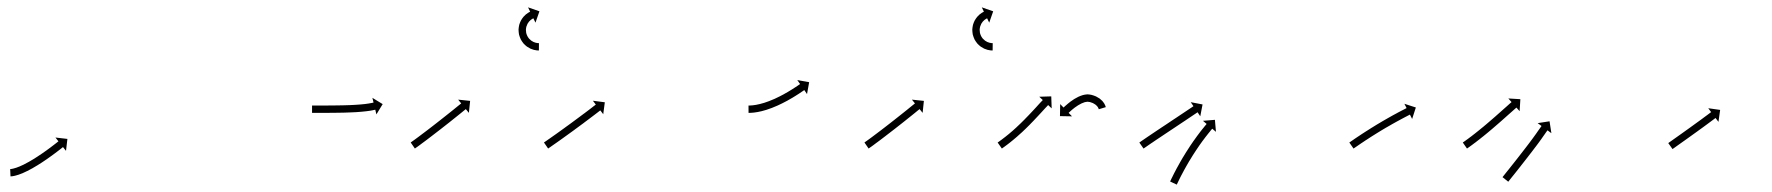

<svg xmlns="http://www.w3.org/2000/svg" viewBox="-20 -496 4827 523"><path d="M8.7 -35.5C8.4 -35.5 8.1 -35.5 7.7 -35.5L8.6 -15.5C9 -15.5 9.4 -15.5 9.8 -15.6C9.8 -15.6 9.8 -15.6 9.9 -15.6C9.9 -15.6 10 -15.6 10 -15.6C11.3 -15.7 12.6 -15.8 14 -16C14 -16 14 -16 14.1 -16C14.2 -16 14.3 -16 14.3 -16C16.5 -16.4 18.7 -16.8 20.9 -17.3C20.9 -17.3 21 -17.3 21 -17.3C21.1 -17.4 21.2 -17.4 21.2 -17.4C24.3 -18.2 27.3 -19.1 30.3 -20C30.3 -20 30.4 -20 30.4 -20.1C30.5 -20.1 30.5 -20.1 30.5 -20.1C34.3 -21.4 37.9 -22.8 41.6 -24.3C41.6 -24.3 41.6 -24.4 41.7 -24.4C41.7 -24.4 41.8 -24.4 41.8 -24.4C46 -26.2 50.1 -28.2 54.2 -30.2C54.2 -30.2 54.2 -30.2 54.3 -30.2C54.3 -30.2 54.4 -30.2 54.4 -30.2C58.8 -32.5 63.2 -34.8 67.6 -37.3C67.6 -37.3 67.6 -37.3 67.7 -37.3C67.7 -37.3 67.7 -37.3 67.7 -37.3C72.3 -39.9 76.8 -42.6 81.2 -45.3C81.2 -45.3 81.3 -45.3 81.3 -45.3C81.3 -45.3 81.3 -45.3 81.3 -45.3C85.8 -48.1 90.3 -51 94.7 -53.8C94.7 -53.8 94.7 -53.8 94.8 -53.9C94.8 -53.9 94.8 -53.9 94.8 -53.9C99.1 -56.7 103.4 -59.6 107.6 -62.5C107.6 -62.5 107.6 -62.6 107.6 -62.6C107.7 -62.6 107.7 -62.6 107.7 -62.6C111.6 -65.4 115.6 -68.2 119.5 -71C119.5 -71 119.5 -71 119.6 -71C119.6 -71 119.6 -71 119.6 -71C123.1 -73.6 126.6 -76.2 130.1 -78.8L130.1 -78.8L130.1 -78.8C133.1 -81 136 -83.3 139 -85.5L139 -85.5L139 -85.5C141.2 -87.3 143.5 -89 145.7 -90.7L145.8 -90.8L145.8 -90.8C147.2 -91.9 148.6 -93 150.1 -94.2L150.1 -94.2L150.1 -94.2C150.6 -94.6 151.1 -95 151.6 -95.4L159.8 -85.1L163.6 -117.6L131 -121.4L139.2 -111.1C138.7 -110.7 138.2 -110.3 137.7 -109.9L137.7 -109.9L137.7 -109.9C136.3 -108.7 134.8 -107.6 133.4 -106.5L133.4 -106.5L133.4 -106.5C131.2 -104.8 129 -103.1 126.8 -101.4L126.8 -101.4L126.8 -101.4C123.9 -99.2 121 -97 118.1 -94.8L118.1 -94.8L118.2 -94.8C114.7 -92.3 111.3 -89.7 107.8 -87.2C107.8 -87.2 107.8 -87.2 107.8 -87.2C107.8 -87.2 107.9 -87.2 107.9 -87.2C104 -84.5 100.1 -81.7 96.2 -79C96.2 -79 96.2 -79 96.2 -79C96.3 -79 96.3 -79 96.3 -79C92.1 -76.2 87.9 -73.3 83.7 -70.6C83.7 -70.6 83.8 -70.6 83.8 -70.6C83.8 -70.6 83.8 -70.6 83.8 -70.6C79.5 -67.8 75.2 -65 70.8 -62.3C70.8 -62.3 70.8 -62.3 70.8 -62.4C70.9 -62.4 70.9 -62.4 70.9 -62.4C66.6 -59.8 62.2 -57.2 57.8 -54.7C57.8 -54.7 57.8 -54.7 57.9 -54.7C57.9 -54.8 57.9 -54.8 57.9 -54.8C53.8 -52.5 49.6 -50.2 45.3 -48.1C45.3 -48.1 45.3 -48.1 45.4 -48.1C45.4 -48.1 45.5 -48.1 45.5 -48.1C41.6 -46.3 37.7 -44.5 33.8 -42.8C33.8 -42.8 33.8 -42.8 33.9 -42.8C33.9 -42.8 34 -42.8 34 -42.8C30.7 -41.5 27.3 -40.2 23.9 -39C23.9 -39 24 -39 24 -39C24.1 -39 24.2 -39.1 24.2 -39.1C21.5 -38.2 18.9 -37.4 16.2 -36.8C16.2 -36.8 16.3 -36.8 16.4 -36.8C16.5 -36.8 16.5 -36.8 16.5 -36.8C14.8 -36.4 13 -36.1 11.1 -35.8C11.1 -35.8 11.2 -35.8 11.3 -35.8C11.4 -35.8 11.4 -35.8 11.4 -35.8C10.5 -35.7 9.5 -35.6 8.5 -35.5C8.5 -35.5 8.6 -35.5 8.6 -35.5C8.7 -35.5 8.7 -35.5 8.7 -35.5Z M831.9 -208.5C831.3 -208.5 830.6 -208.5 830 -208.5L830 -188.5C830.6 -188.5 831.3 -188.5 832 -188.5C833.8 -188.5 835.7 -188.5 837.6 -188.5C840.5 -188.5 843.4 -188.5 846.3 -188.5C850.1 -188.5 853.8 -188.5 857.6 -188.5C862.1 -188.6 866.5 -188.6 871 -188.6L871 -188.6L871 -188.6C875.9 -188.6 880.9 -188.7 885.8 -188.7L885.8 -188.7L885.9 -188.7C891.1 -188.8 896.4 -188.8 901.7 -188.9L901.7 -188.9L901.7 -188.9C907.2 -189 912.6 -189.1 918 -189.2L918 -189.2L918.1 -189.2C923.5 -189.4 928.9 -189.6 934.3 -189.8C934.3 -189.8 934.3 -189.8 934.3 -189.8C934.3 -189.8 934.3 -189.8 934.3 -189.8C939.5 -190 944.7 -190.2 949.9 -190.5C949.9 -190.5 949.9 -190.5 949.9 -190.5C949.9 -190.5 950 -190.5 950 -190.5C954.7 -190.8 959.5 -191.2 964.3 -191.6C964.3 -191.6 964.3 -191.6 964.4 -191.6C964.4 -191.6 964.4 -191.6 964.4 -191.6C968.6 -192 972.9 -192.4 977.1 -192.9C977.1 -192.9 977.1 -192.9 977.1 -192.9C977.2 -192.9 977.2 -192.9 977.2 -192.9C980.7 -193.3 984.1 -193.8 987.6 -194.3C987.6 -194.3 987.6 -194.3 987.7 -194.3C987.7 -194.3 987.7 -194.3 987.7 -194.3C990.3 -194.8 992.9 -195.2 995.5 -195.7C995.5 -195.7 995.6 -195.7 995.6 -195.7C995.6 -195.8 995.6 -195.8 995.6 -195.8C997.3 -196.1 998.9 -196.4 1000.5 -196.8C1000.5 -196.8 1000.5 -196.8 1000.5 -196.8C1000.6 -196.8 1000.6 -196.8 1000.6 -196.8C1001.1 -197 1001.7 -197.1 1002.2 -197.2L1005.3 -184.4L1022.4 -212.4L994.4 -229.5L997.5 -216.7C997 -216.5 996.5 -216.4 996 -216.3C996 -216.3 996 -216.3 996 -216.3C996 -216.3 996 -216.3 996 -216.3C994.6 -216 993.1 -215.7 991.6 -215.3C991.6 -215.3 991.6 -215.4 991.7 -215.4C991.7 -215.4 991.7 -215.4 991.7 -215.4C989.3 -214.9 986.9 -214.5 984.5 -214.1C984.5 -214.1 984.5 -214.1 984.5 -214.1C984.6 -214.1 984.6 -214.1 984.6 -214.1C981.3 -213.6 978 -213.1 974.7 -212.7C974.7 -212.7 974.7 -212.7 974.7 -212.7C974.8 -212.7 974.8 -212.7 974.8 -212.7C970.7 -212.3 966.7 -211.9 962.6 -211.5C962.6 -211.5 962.6 -211.5 962.6 -211.5C962.7 -211.5 962.7 -211.5 962.7 -211.5C958 -211.1 953.4 -210.8 948.7 -210.5C948.7 -210.5 948.7 -210.5 948.7 -210.5C948.7 -210.5 948.8 -210.5 948.8 -210.5C943.7 -210.2 938.6 -210 933.5 -209.7C933.5 -209.7 933.5 -209.7 933.5 -209.7C933.5 -209.7 933.5 -209.7 933.5 -209.7C928.2 -209.5 922.9 -209.4 917.5 -209.2C917.5 -209.2 917.5 -209.2 917.5 -209.2C917.5 -209.2 917.6 -209.2 917.6 -209.2C912.2 -209.1 906.8 -209 901.4 -208.9L901.4 -208.9L901.4 -208.9C896.2 -208.8 890.9 -208.8 885.7 -208.7L885.7 -208.7L885.7 -208.7C880.7 -208.7 875.8 -208.6 870.9 -208.6L870.9 -208.6L870.9 -208.6C866.4 -208.6 862 -208.6 857.6 -208.5C853.8 -208.5 850 -208.5 846.3 -208.5C843.4 -208.5 840.5 -208.5 837.6 -208.5C835.7 -208.5 833.8 -208.5 831.9 -208.5Z M1100.2 -108.9C1099.7 -108.5 1099.2 -108.2 1098.7 -107.9L1110.1 -91.4C1110.6 -91.8 1111.1 -92.1 1111.6 -92.5L1111.6 -92.5L1111.6 -92.5C1113.1 -93.5 1114.6 -94.6 1116 -95.6L1116 -95.6L1116.1 -95.6C1118.4 -97.3 1120.7 -98.9 1123 -100.6L1123 -100.6L1123 -100.6C1126 -102.8 1129 -105 1131.9 -107.3L1132 -107.3L1132 -107.3C1135.5 -109.9 1139 -112.6 1142.6 -115.2L1142.6 -115.2L1142.6 -115.2C1146.5 -118.2 1150.5 -121.2 1154.4 -124.2L1154.4 -124.2L1154.4 -124.2C1158.6 -127.4 1162.8 -130.6 1167 -133.9L1167 -133.9L1167 -133.9C1171.4 -137.2 1175.7 -140.6 1180 -143.9L1180 -143.9L1180 -143.9C1184.3 -147.3 1188.6 -150.7 1193 -154.1L1193 -154.1L1193 -154.1C1197.1 -157.3 1201.3 -160.6 1205.5 -163.9L1205.5 -163.9L1205.5 -163.9C1209.3 -167 1213.2 -170.1 1217.1 -173.2L1217.1 -173.2L1217.1 -173.2C1220.6 -176 1224.1 -178.7 1227.5 -181.5L1227.5 -181.5L1227.5 -181.5C1230.5 -183.9 1233.4 -186.2 1236.3 -188.6C1238.5 -190.4 1240.8 -192.2 1243 -194.1C1244.5 -195.2 1245.9 -196.4 1247.4 -197.6C1247.9 -198 1248.4 -198.4 1248.9 -198.8L1257.2 -188.6L1260.6 -221.2L1228 -224.6L1236.3 -214.3C1235.8 -213.9 1235.3 -213.5 1234.8 -213.1C1233.3 -211.9 1231.9 -210.8 1230.4 -209.6C1228.2 -207.8 1226 -206 1223.7 -204.2C1220.8 -201.8 1217.9 -199.5 1215 -197.1L1215 -197.1L1215 -197.1C1211.5 -194.3 1208.1 -191.6 1204.6 -188.8L1204.6 -188.8L1204.6 -188.8C1200.8 -185.7 1196.9 -182.7 1193 -179.6L1193 -179.6L1193 -179.6C1188.9 -176.3 1184.8 -173.1 1180.6 -169.8L1180.6 -169.8L1180.6 -169.8C1176.3 -166.4 1172 -163.1 1167.7 -159.7L1167.7 -159.7L1167.7 -159.7C1163.4 -156.4 1159.1 -153 1154.8 -149.7L1154.8 -149.7L1154.8 -149.7C1150.6 -146.5 1146.5 -143.3 1142.3 -140.1L1142.3 -140.1L1142.3 -140.1C1138.4 -137.1 1134.5 -134.1 1130.5 -131.2L1130.5 -131.2L1130.5 -131.2C1127 -128.6 1123.5 -125.9 1120 -123.3L1120 -123.3L1120 -123.3C1117.1 -121.1 1114.1 -118.9 1111.2 -116.8L1111.2 -116.8L1111.2 -116.8C1108.9 -115.1 1106.7 -113.5 1104.4 -111.9L1104.4 -111.9L1104.4 -111.9C1103 -110.9 1101.6 -109.9 1100.1 -108.9L1100.2 -108.9ZM1446.5 -358.5C1446.9 -358.5 1447.4 -358.5 1447.9 -358.5L1448.1 -378.5C1447.7 -378.5 1447.3 -378.5 1446.8 -378.5C1446.8 -378.5 1446.9 -378.5 1446.9 -378.5C1447 -378.5 1447 -378.5 1447 -378.5C1445.9 -378.6 1444.9 -378.6 1443.8 -378.7C1443.8 -378.7 1443.9 -378.7 1443.9 -378.7C1444 -378.7 1444.1 -378.7 1444.1 -378.7C1442.4 -378.9 1440.7 -379.3 1439.1 -379.6C1439.1 -379.6 1439.2 -379.6 1439.3 -379.6C1439.4 -379.5 1439.6 -379.5 1439.6 -379.5C1437.4 -380.1 1435.3 -380.8 1433.2 -381.7C1433.2 -381.7 1433.4 -381.6 1433.5 -381.6C1433.6 -381.5 1433.8 -381.4 1433.8 -381.4C1431.4 -382.6 1429.1 -383.9 1426.9 -385.4C1426.9 -385.4 1427 -385.3 1427.2 -385.2C1427.3 -385.1 1427.5 -385 1427.5 -385C1425.2 -386.8 1423 -388.8 1421 -390.9C1421 -390.9 1421.1 -390.8 1421.2 -390.6C1421.3 -390.5 1421.5 -390.3 1421.5 -390.3C1419.5 -392.8 1417.7 -395.4 1416.2 -398.2C1416.2 -398.2 1416.3 -398 1416.4 -397.8C1416.5 -397.6 1416.6 -397.5 1416.6 -397.5C1415.2 -400.4 1414.1 -403.5 1413.2 -406.7C1413.2 -406.7 1413.3 -406.4 1413.3 -406.2C1413.4 -406 1413.4 -405.8 1413.4 -405.8C1412.9 -409 1412.6 -412.2 1412.5 -415.4C1412.5 -415.4 1412.5 -415.2 1412.5 -415C1412.5 -414.8 1412.5 -414.6 1412.5 -414.6C1412.7 -417.8 1413.2 -420.9 1413.9 -423.9C1413.9 -423.9 1413.8 -423.7 1413.8 -423.5C1413.7 -423.3 1413.7 -423.1 1413.7 -423.1C1414.6 -426 1415.7 -428.7 1417 -431.4C1417 -431.4 1416.9 -431.2 1416.8 -431C1416.7 -430.9 1416.6 -430.7 1416.6 -430.7C1418 -433 1419.5 -435.2 1421.1 -437.3C1421.1 -437.3 1421 -437.2 1420.9 -437C1420.8 -436.9 1420.7 -436.8 1420.7 -436.8C1422.2 -438.4 1423.8 -440 1425.5 -441.5C1425.5 -441.5 1425.4 -441.4 1425.3 -441.3C1425.2 -441.3 1425.1 -441.2 1425.1 -441.2C1426.5 -442.2 1427.9 -443.3 1429.3 -444.2C1429.3 -444.2 1429.2 -444.2 1429.1 -444.1C1429.1 -444.1 1429 -444 1429 -444C1429.9 -444.6 1430.9 -445.1 1431.9 -445.7C1431.9 -445.7 1431.8 -445.6 1431.8 -445.6C1431.8 -445.6 1431.7 -445.6 1431.7 -445.6C1432.1 -445.8 1432.5 -446 1432.9 -446.1L1438.6 -434.3L1449.4 -465.2L1418.4 -476L1424.1 -464.1C1423.7 -463.9 1423.2 -463.7 1422.8 -463.5C1422.8 -463.5 1422.8 -463.5 1422.7 -463.4C1422.7 -463.4 1422.6 -463.4 1422.6 -463.4C1421.3 -462.7 1420 -461.9 1418.7 -461.2C1418.7 -461.2 1418.6 -461.1 1418.6 -461.1C1418.5 -461 1418.4 -461 1418.4 -461C1416.4 -459.7 1414.6 -458.3 1412.7 -456.9C1412.7 -456.9 1412.6 -456.8 1412.5 -456.7C1412.4 -456.7 1412.3 -456.6 1412.3 -456.6C1410.1 -454.6 1407.9 -452.5 1405.9 -450.2C1405.9 -450.2 1405.8 -450.1 1405.7 -450C1405.6 -449.9 1405.5 -449.7 1405.5 -449.7C1403.3 -447 1401.3 -444 1399.5 -440.9C1399.5 -440.9 1399.4 -440.8 1399.3 -440.6C1399.2 -440.5 1399.1 -440.3 1399.1 -440.3C1397.3 -436.7 1395.8 -433 1394.6 -429.2C1394.6 -429.2 1394.6 -429 1394.5 -428.9C1394.5 -428.7 1394.4 -428.5 1394.4 -428.5C1393.5 -424.4 1392.8 -420.2 1392.5 -416C1392.5 -416 1392.5 -415.8 1392.5 -415.6C1392.5 -415.4 1392.5 -415.2 1392.5 -415.2C1392.6 -410.9 1393 -406.6 1393.7 -402.3C1393.7 -402.3 1393.8 -402.1 1393.8 -401.9C1393.9 -401.7 1393.9 -401.5 1393.9 -401.5C1395.1 -397.3 1396.5 -393.1 1398.4 -389.1C1398.4 -389.1 1398.5 -388.9 1398.6 -388.7C1398.7 -388.6 1398.7 -388.4 1398.7 -388.4C1400.8 -384.7 1403.2 -381.1 1405.9 -377.8C1405.9 -377.8 1406 -377.7 1406.1 -377.5C1406.3 -377.4 1406.4 -377.2 1406.4 -377.2C1409.1 -374.3 1412.1 -371.6 1415.2 -369.2C1415.2 -369.2 1415.4 -369.1 1415.5 -369C1415.7 -368.9 1415.8 -368.8 1415.8 -368.8C1418.8 -366.8 1421.9 -365 1425.1 -363.4C1425.1 -363.4 1425.2 -363.4 1425.4 -363.3C1425.5 -363.2 1425.7 -363.2 1425.7 -363.2C1428.4 -362 1431.3 -361 1434.2 -360.2C1434.2 -360.2 1434.3 -360.2 1434.5 -360.2C1434.6 -360.1 1434.7 -360.1 1434.7 -360.1C1437 -359.6 1439.2 -359.2 1441.5 -358.9C1441.5 -358.9 1441.6 -358.9 1441.7 -358.9C1441.8 -358.8 1441.9 -358.8 1441.9 -358.8C1443.3 -358.7 1444.8 -358.6 1446.3 -358.5C1446.3 -358.5 1446.3 -358.5 1446.4 -358.5C1446.4 -358.5 1446.5 -358.5 1446.5 -358.5Z M1463.3 -109C1462.8 -108.6 1462.2 -108.2 1461.7 -107.9L1473.1 -91.4C1473.6 -91.8 1474.1 -92.2 1474.7 -92.5C1476.2 -93.6 1477.7 -94.6 1479.3 -95.7C1481.6 -97.4 1484 -99 1486.4 -100.7L1486.4 -100.7L1486.4 -100.7C1489.5 -102.8 1492.5 -105 1495.6 -107.1L1495.6 -107.1L1495.6 -107.1C1499.2 -109.7 1502.8 -112.3 1506.5 -114.8L1506.5 -114.8L1506.5 -114.8C1510.5 -117.7 1514.5 -120.6 1518.6 -123.5L1518.6 -123.5L1518.6 -123.5C1522.9 -126.6 1527.2 -129.7 1531.5 -132.8L1531.5 -132.8L1531.5 -132.8C1535.9 -136 1540.3 -139.2 1544.8 -142.4L1544.8 -142.4L1544.8 -142.5C1549.2 -145.7 1553.6 -148.9 1558 -152.2L1558 -152.2L1558 -152.2C1562.3 -155.3 1566.5 -158.5 1570.8 -161.6L1570.8 -161.7L1570.8 -161.7C1574.8 -164.6 1578.7 -167.6 1582.7 -170.6L1582.7 -170.6L1582.7 -170.6C1586.3 -173.2 1589.8 -175.9 1593.3 -178.6L1593.3 -178.6L1593.3 -178.6C1596.3 -180.9 1599.3 -183.1 1602.3 -185.4C1604.6 -187.2 1606.9 -188.9 1609.2 -190.7C1610.7 -191.8 1612.2 -193 1613.6 -194.1C1614.2 -194.5 1614.7 -194.9 1615.2 -195.3L1623.2 -184.9L1627.5 -217.4L1595 -221.6L1603 -211.1C1602.5 -210.7 1602 -210.3 1601.4 -209.9C1600 -208.8 1598.5 -207.7 1597 -206.6C1594.8 -204.8 1592.5 -203.1 1590.2 -201.3C1587.2 -199 1584.2 -196.8 1581.3 -194.5L1581.3 -194.5L1581.3 -194.5C1577.7 -191.9 1574.2 -189.2 1570.7 -186.5L1570.7 -186.6L1570.7 -186.6C1566.7 -183.6 1562.8 -180.6 1558.8 -177.7L1558.8 -177.7L1558.8 -177.7C1554.6 -174.5 1550.4 -171.4 1546.1 -168.3L1546.1 -168.3L1546.1 -168.3C1541.7 -165 1537.4 -161.8 1533 -158.6L1533 -158.6L1533 -158.6C1528.6 -155.4 1524.2 -152.2 1519.7 -149L1519.8 -149L1519.8 -149C1515.5 -145.9 1511.2 -142.8 1506.9 -139.7L1506.9 -139.7L1506.9 -139.7C1502.9 -136.9 1498.9 -134 1494.9 -131.1L1494.9 -131.1L1494.9 -131.1C1491.3 -128.6 1487.7 -126 1484.1 -123.5L1484.1 -123.5L1484.1 -123.5C1481 -121.3 1478 -119.2 1474.9 -117L1474.9 -117L1474.9 -117.1C1472.6 -115.4 1470.2 -113.8 1467.9 -112.1C1466.3 -111.1 1464.8 -110 1463.3 -109Z M2020.4 -208.5C2019.9 -208.5 2019.4 -208.5 2018.9 -208.5L2019 -188.5C2019.6 -188.5 2020.1 -188.5 2020.7 -188.5C2020.7 -188.5 2020.7 -188.5 2020.7 -188.5C2020.7 -188.5 2020.8 -188.5 2020.8 -188.5C2022.4 -188.5 2024 -188.6 2025.6 -188.7C2025.6 -188.7 2025.6 -188.7 2025.6 -188.7C2025.7 -188.7 2025.7 -188.7 2025.7 -188.7C2028.2 -188.9 2030.7 -189.1 2033.2 -189.3C2033.2 -189.3 2033.3 -189.3 2033.3 -189.3C2033.4 -189.3 2033.5 -189.3 2033.5 -189.3C2036.7 -189.8 2040 -190.2 2043.3 -190.8C2043.3 -190.8 2043.4 -190.8 2043.4 -190.8C2043.5 -190.8 2043.5 -190.8 2043.5 -190.8C2047.5 -191.6 2051.4 -192.4 2055.3 -193.3C2055.3 -193.3 2055.3 -193.4 2055.4 -193.4C2055.4 -193.4 2055.5 -193.4 2055.5 -193.4C2059.9 -194.5 2064.2 -195.8 2068.6 -197.1C2068.6 -197.1 2068.6 -197.1 2068.7 -197.2C2068.7 -197.2 2068.8 -197.2 2068.8 -197.2C2073.4 -198.7 2078.1 -200.4 2082.7 -202.1C2082.7 -202.1 2082.7 -202.1 2082.8 -202.1C2082.8 -202.1 2082.9 -202.2 2082.9 -202.2C2087.6 -204 2092.4 -206 2097.1 -208.1C2097.1 -208.1 2097.1 -208.1 2097.2 -208.1C2097.2 -208.1 2097.2 -208.1 2097.2 -208.1C2102 -210.3 2106.7 -212.5 2111.3 -214.8C2111.3 -214.8 2111.3 -214.8 2111.4 -214.8C2111.4 -214.9 2111.4 -214.9 2111.4 -214.9C2116 -217.2 2120.4 -219.5 2124.9 -221.9C2124.9 -221.9 2124.9 -221.9 2124.9 -222C2125 -222 2125 -222 2125 -222C2129.1 -224.3 2133.3 -226.7 2137.4 -229.1C2137.4 -229.1 2137.4 -229.1 2137.4 -229.1C2137.5 -229.1 2137.5 -229.1 2137.5 -229.1C2141.1 -231.3 2144.8 -233.6 2148.4 -235.8C2148.4 -235.8 2148.5 -235.8 2148.5 -235.8C2148.5 -235.8 2148.5 -235.9 2148.5 -235.9C2151.6 -237.8 2154.6 -239.8 2157.7 -241.7C2157.7 -241.7 2157.7 -241.8 2157.7 -241.8C2157.7 -241.8 2157.7 -241.8 2157.7 -241.8C2160.1 -243.3 2162.4 -244.9 2164.7 -246.5L2164.7 -246.5L2164.7 -246.5C2166.2 -247.5 2167.7 -248.5 2169.2 -249.5L2169.2 -249.6L2169.2 -249.6C2169.8 -249.9 2170.3 -250.3 2170.8 -250.7L2178.3 -239.8L2184.1 -272.1L2151.8 -277.9L2159.4 -267.1C2158.9 -266.7 2158.3 -266.3 2157.8 -266L2157.8 -266L2157.8 -266C2156.4 -265 2154.9 -264 2153.5 -263L2153.5 -263L2153.5 -263C2151.2 -261.5 2149 -260 2146.7 -258.5C2146.7 -258.5 2146.7 -258.5 2146.7 -258.5C2146.7 -258.5 2146.7 -258.5 2146.7 -258.5C2143.8 -256.6 2140.8 -254.6 2137.8 -252.8C2137.8 -252.8 2137.8 -252.8 2137.8 -252.8C2137.8 -252.8 2137.9 -252.8 2137.9 -252.8C2134.3 -250.6 2130.8 -248.4 2127.2 -246.3C2127.2 -246.3 2127.2 -246.3 2127.2 -246.3C2127.3 -246.3 2127.3 -246.3 2127.3 -246.3C2123.3 -244 2119.3 -241.7 2115.3 -239.5C2115.3 -239.5 2115.3 -239.5 2115.3 -239.5C2115.3 -239.5 2115.4 -239.5 2115.4 -239.5C2111.1 -237.2 2106.7 -234.9 2102.4 -232.7C2102.4 -232.7 2102.4 -232.7 2102.4 -232.7C2102.5 -232.7 2102.5 -232.8 2102.5 -232.8C2098 -230.5 2093.5 -228.4 2089 -226.3C2089 -226.3 2089 -226.4 2089 -226.4C2089.1 -226.4 2089.1 -226.4 2089.1 -226.4C2084.6 -224.5 2080.1 -222.6 2075.5 -220.8C2075.5 -220.8 2075.5 -220.8 2075.6 -220.8C2075.6 -220.8 2075.7 -220.8 2075.7 -220.8C2071.3 -219.2 2066.9 -217.6 2062.5 -216.2C2062.5 -216.2 2062.5 -216.2 2062.6 -216.2C2062.6 -216.2 2062.7 -216.2 2062.7 -216.2C2058.6 -215 2054.5 -213.8 2050.4 -212.8C2050.4 -212.8 2050.5 -212.8 2050.5 -212.8C2050.6 -212.8 2050.6 -212.8 2050.6 -212.8C2047 -212 2043.4 -211.2 2039.8 -210.5C2039.8 -210.5 2039.8 -210.5 2039.9 -210.5C2040 -210.5 2040 -210.5 2040 -210.5C2037 -210 2034 -209.6 2031 -209.2C2031 -209.2 2031.1 -209.2 2031.1 -209.2C2031.2 -209.2 2031.2 -209.2 2031.2 -209.2C2029 -209 2026.7 -208.8 2024.5 -208.7C2024.5 -208.7 2024.5 -208.7 2024.5 -208.7C2024.6 -208.7 2024.6 -208.7 2024.6 -208.7C2023.2 -208.6 2021.8 -208.5 2020.4 -208.5C2020.4 -208.5 2020.4 -208.5 2020.4 -208.5C2020.4 -208.5 2020.4 -208.5 2020.4 -208.5Z M2336.2 -108.9C2335.7 -108.5 2335.2 -108.2 2334.7 -107.9L2346.1 -91.4C2346.6 -91.8 2347.1 -92.1 2347.6 -92.5L2347.6 -92.5L2347.6 -92.5C2349.1 -93.5 2350.6 -94.6 2352 -95.6L2352 -95.6L2352.1 -95.6C2354.4 -97.3 2356.7 -98.9 2359 -100.6L2359 -100.6L2359 -100.6C2362 -102.8 2365 -105 2367.9 -107.3L2368 -107.3L2368 -107.3C2371.5 -109.9 2375 -112.6 2378.6 -115.2L2378.6 -115.2L2378.6 -115.2C2382.5 -118.2 2386.5 -121.2 2390.4 -124.2L2390.4 -124.2L2390.4 -124.2C2394.6 -127.4 2398.8 -130.6 2403 -133.9L2403 -133.9L2403 -133.9C2407.4 -137.2 2411.7 -140.6 2416 -143.9L2416 -143.9L2416 -143.9C2420.3 -147.3 2424.6 -150.7 2429 -154.1L2429 -154.1L2429 -154.1C2433.1 -157.3 2437.3 -160.6 2441.5 -163.9L2441.5 -163.9L2441.5 -163.9C2445.3 -167 2449.2 -170.1 2453.1 -173.2L2453.1 -173.2L2453.1 -173.2C2456.6 -176 2460.1 -178.7 2463.5 -181.5L2463.5 -181.5L2463.5 -181.5C2466.5 -183.9 2469.4 -186.2 2472.3 -188.6C2474.5 -190.4 2476.8 -192.2 2479 -194.1C2480.5 -195.2 2481.9 -196.4 2483.4 -197.6C2483.9 -198 2484.4 -198.4 2484.9 -198.8L2493.2 -188.6L2496.6 -221.2L2464 -224.6L2472.3 -214.3C2471.8 -213.9 2471.3 -213.5 2470.8 -213.1C2469.3 -211.9 2467.9 -210.8 2466.4 -209.6C2464.2 -207.8 2462 -206 2459.7 -204.2C2456.8 -201.8 2453.9 -199.5 2451 -197.1L2451 -197.1L2451 -197.1C2447.5 -194.3 2444.1 -191.6 2440.6 -188.8L2440.6 -188.8L2440.6 -188.8C2436.8 -185.7 2432.9 -182.7 2429 -179.6L2429 -179.6L2429 -179.6C2424.9 -176.3 2420.8 -173.1 2416.6 -169.8L2416.6 -169.8L2416.6 -169.8C2412.3 -166.4 2408 -163.1 2403.7 -159.7L2403.7 -159.7L2403.7 -159.7C2399.4 -156.4 2395.1 -153 2390.8 -149.7L2390.8 -149.7L2390.8 -149.7C2386.6 -146.5 2382.5 -143.3 2378.3 -140.1L2378.3 -140.1L2378.3 -140.1C2374.4 -137.1 2370.5 -134.1 2366.5 -131.2L2366.5 -131.2L2366.5 -131.2C2363 -128.6 2359.5 -125.9 2356 -123.3L2356 -123.3L2356 -123.3C2353.1 -121.1 2350.1 -118.9 2347.2 -116.8L2347.2 -116.8L2347.2 -116.8C2344.9 -115.1 2342.7 -113.5 2340.4 -111.9L2340.4 -111.9L2340.4 -111.9C2339 -110.9 2337.6 -109.9 2336.1 -108.9L2336.2 -108.9ZM2682.5 -358.5C2682.9 -358.5 2683.4 -358.5 2683.9 -358.5L2684.1 -378.5C2683.7 -378.5 2683.3 -378.5 2682.8 -378.5C2682.8 -378.5 2682.9 -378.5 2682.9 -378.5C2683 -378.5 2683 -378.5 2683 -378.5C2681.9 -378.6 2680.9 -378.6 2679.8 -378.7C2679.8 -378.7 2679.9 -378.7 2679.9 -378.7C2680 -378.7 2680.1 -378.7 2680.1 -378.7C2678.4 -378.9 2676.7 -379.3 2675.1 -379.6C2675.1 -379.6 2675.2 -379.6 2675.3 -379.6C2675.4 -379.5 2675.6 -379.5 2675.6 -379.5C2673.4 -380.1 2671.3 -380.8 2669.2 -381.7C2669.2 -381.7 2669.4 -381.6 2669.5 -381.6C2669.6 -381.5 2669.8 -381.4 2669.8 -381.4C2667.4 -382.6 2665.1 -383.9 2662.9 -385.4C2662.9 -385.4 2663 -385.3 2663.2 -385.2C2663.3 -385.1 2663.5 -385 2663.5 -385C2661.2 -386.8 2659 -388.8 2657 -390.9C2657 -390.9 2657.1 -390.8 2657.2 -390.6C2657.3 -390.5 2657.5 -390.3 2657.5 -390.3C2655.5 -392.8 2653.7 -395.4 2652.2 -398.2C2652.2 -398.2 2652.3 -398 2652.4 -397.8C2652.5 -397.6 2652.6 -397.5 2652.6 -397.5C2651.2 -400.4 2650.1 -403.5 2649.2 -406.7C2649.2 -406.7 2649.3 -406.4 2649.3 -406.2C2649.4 -406 2649.4 -405.8 2649.4 -405.8C2648.9 -409 2648.6 -412.2 2648.5 -415.4C2648.5 -415.4 2648.5 -415.2 2648.5 -415C2648.5 -414.8 2648.5 -414.6 2648.5 -414.6C2648.7 -417.8 2649.2 -420.9 2649.9 -423.9C2649.9 -423.9 2649.8 -423.7 2649.8 -423.5C2649.7 -423.3 2649.7 -423.1 2649.7 -423.1C2650.6 -426 2651.7 -428.7 2653 -431.4C2653 -431.4 2652.9 -431.2 2652.8 -431C2652.7 -430.9 2652.6 -430.7 2652.6 -430.7C2654 -433 2655.5 -435.2 2657.1 -437.3C2657.1 -437.3 2657 -437.2 2656.9 -437C2656.8 -436.9 2656.7 -436.8 2656.7 -436.8C2658.2 -438.4 2659.8 -440 2661.5 -441.5C2661.5 -441.5 2661.4 -441.4 2661.3 -441.3C2661.2 -441.3 2661.1 -441.2 2661.1 -441.2C2662.5 -442.2 2663.9 -443.3 2665.3 -444.2C2665.3 -444.2 2665.2 -444.2 2665.1 -444.1C2665.1 -444.1 2665 -444 2665 -444C2665.9 -444.6 2666.9 -445.1 2667.9 -445.7C2667.9 -445.7 2667.8 -445.6 2667.8 -445.6C2667.8 -445.6 2667.7 -445.6 2667.7 -445.6C2668.1 -445.8 2668.5 -446 2668.9 -446.1L2674.6 -434.3L2685.4 -465.2L2654.4 -476L2660.1 -464.1C2659.7 -463.9 2659.2 -463.7 2658.8 -463.5C2658.8 -463.5 2658.8 -463.5 2658.7 -463.4C2658.7 -463.4 2658.6 -463.4 2658.6 -463.4C2657.3 -462.7 2656 -461.9 2654.7 -461.2C2654.7 -461.2 2654.6 -461.1 2654.6 -461.1C2654.5 -461 2654.4 -461 2654.4 -461C2652.4 -459.7 2650.6 -458.3 2648.7 -456.9C2648.7 -456.9 2648.6 -456.8 2648.5 -456.7C2648.4 -456.7 2648.3 -456.6 2648.3 -456.6C2646.1 -454.6 2643.9 -452.5 2641.9 -450.2C2641.9 -450.2 2641.8 -450.1 2641.7 -450C2641.6 -449.9 2641.5 -449.7 2641.5 -449.7C2639.3 -447 2637.3 -444 2635.5 -440.9C2635.5 -440.9 2635.4 -440.8 2635.3 -440.6C2635.2 -440.5 2635.1 -440.3 2635.1 -440.3C2633.3 -436.7 2631.8 -433 2630.6 -429.2C2630.6 -429.2 2630.6 -429 2630.5 -428.9C2630.5 -428.7 2630.4 -428.5 2630.4 -428.5C2629.5 -424.4 2628.8 -420.2 2628.5 -416C2628.5 -416 2628.5 -415.8 2628.5 -415.6C2628.5 -415.4 2628.5 -415.2 2628.5 -415.2C2628.6 -410.9 2629 -406.6 2629.7 -402.3C2629.7 -402.3 2629.8 -402.1 2629.8 -401.9C2629.9 -401.7 2629.9 -401.5 2629.9 -401.5C2631.1 -397.3 2632.5 -393.1 2634.4 -389.1C2634.4 -389.1 2634.5 -388.9 2634.6 -388.7C2634.7 -388.6 2634.7 -388.4 2634.7 -388.4C2636.8 -384.7 2639.2 -381.1 2641.9 -377.8C2641.9 -377.8 2642 -377.7 2642.1 -377.5C2642.3 -377.4 2642.4 -377.2 2642.4 -377.2C2645.1 -374.3 2648.1 -371.6 2651.2 -369.2C2651.2 -369.2 2651.4 -369.1 2651.5 -369C2651.7 -368.9 2651.8 -368.8 2651.8 -368.8C2654.8 -366.8 2657.9 -365 2661.1 -363.4C2661.1 -363.4 2661.2 -363.4 2661.4 -363.3C2661.5 -363.2 2661.7 -363.2 2661.7 -363.2C2664.4 -362 2667.3 -361 2670.2 -360.2C2670.2 -360.2 2670.3 -360.2 2670.5 -360.2C2670.6 -360.1 2670.7 -360.1 2670.7 -360.1C2673 -359.6 2675.2 -359.2 2677.5 -358.9C2677.5 -358.9 2677.6 -358.9 2677.7 -358.9C2677.8 -358.8 2677.9 -358.8 2677.9 -358.8C2679.3 -358.7 2680.8 -358.6 2682.3 -358.5C2682.3 -358.5 2682.3 -358.5 2682.4 -358.5C2682.4 -358.5 2682.5 -358.5 2682.5 -358.5Z M2699.1 -108.8C2698.6 -108.5 2698 -108.1 2697.5 -107.8L2709 -91.4C2709.5 -91.7 2710 -92.1 2710.5 -92.4L2710.6 -92.5L2710.6 -92.5C2712 -93.5 2713.5 -94.5 2714.9 -95.6C2714.9 -95.6 2715 -95.6 2715 -95.6C2715 -95.6 2715 -95.6 2715 -95.6C2717.2 -97.2 2719.5 -98.9 2721.7 -100.6C2721.7 -100.6 2721.7 -100.6 2721.7 -100.6C2721.8 -100.6 2721.8 -100.6 2721.8 -100.6C2724.7 -102.8 2727.5 -105 2730.4 -107.2C2730.4 -107.2 2730.4 -107.2 2730.4 -107.2C2730.4 -107.2 2730.4 -107.2 2730.4 -107.2C2733.8 -109.9 2737.1 -112.6 2740.4 -115.3C2740.4 -115.3 2740.5 -115.3 2740.5 -115.3C2740.5 -115.4 2740.5 -115.4 2740.5 -115.4C2744.2 -118.4 2747.8 -121.6 2751.5 -124.7C2751.5 -124.7 2751.5 -124.7 2751.5 -124.7C2751.5 -124.7 2751.5 -124.8 2751.5 -124.8C2755.4 -128.2 2759.2 -131.6 2763 -135.1C2763 -135.1 2763 -135.1 2763 -135.1C2763 -135.1 2763.1 -135.1 2763.1 -135.1C2766.9 -138.8 2770.8 -142.4 2774.6 -146.1C2774.6 -146.1 2774.6 -146.2 2774.7 -146.2C2774.7 -146.2 2774.7 -146.2 2774.7 -146.2C2778.5 -149.9 2782.3 -153.7 2786.1 -157.5C2786.1 -157.5 2786.1 -157.5 2786.1 -157.6C2786.1 -157.6 2786.1 -157.6 2786.1 -157.6C2789.8 -161.3 2793.4 -165.1 2797 -168.8L2797 -168.8L2797 -168.9C2800.4 -172.4 2803.7 -176 2807.1 -179.6L2807.1 -179.6L2807.1 -179.6C2810.1 -182.9 2813.1 -186.1 2816.2 -189.4C2818.7 -192.2 2821.3 -194.9 2823.8 -197.7C2825.8 -199.9 2827.8 -202 2829.8 -204.2L2829.8 -204.2L2829.8 -204.1C2831.1 -205.5 2832.4 -206.9 2833.7 -208.3L2833.7 -208.3L2833.7 -208.3C2834.1 -208.8 2834.6 -209.3 2835.1 -209.8L2844.7 -200.8L2843.6 -233.5L2810.9 -232.5L2820.5 -223.5C2820 -223 2819.6 -222.5 2819.1 -222L2819.1 -222L2819.1 -222C2817.8 -220.6 2816.5 -219.2 2815.2 -217.8L2815.1 -217.8L2815.1 -217.8C2813.1 -215.6 2811.1 -213.4 2809.1 -211.3C2806.6 -208.5 2804 -205.7 2801.5 -202.9C2798.5 -199.7 2795.5 -196.5 2792.5 -193.2L2792.5 -193.2L2792.5 -193.2C2789.2 -189.7 2785.8 -186.1 2782.5 -182.6L2782.5 -182.6L2782.5 -182.6C2779 -178.9 2775.4 -175.2 2771.8 -171.6C2771.8 -171.6 2771.8 -171.6 2771.8 -171.6C2771.8 -171.6 2771.9 -171.6 2771.9 -171.6C2768.2 -167.9 2764.4 -164.2 2760.7 -160.5C2760.7 -160.5 2760.7 -160.5 2760.7 -160.5C2760.7 -160.5 2760.7 -160.5 2760.7 -160.5C2757 -156.9 2753.2 -153.3 2749.4 -149.8C2749.4 -149.8 2749.4 -149.8 2749.4 -149.8C2749.4 -149.8 2749.5 -149.8 2749.5 -149.8C2745.8 -146.4 2742 -143.1 2738.3 -139.7C2738.3 -139.7 2738.3 -139.8 2738.3 -139.8C2738.3 -139.8 2738.4 -139.8 2738.4 -139.8C2734.8 -136.7 2731.3 -133.7 2727.7 -130.7C2727.7 -130.7 2727.7 -130.7 2727.7 -130.7C2727.7 -130.8 2727.8 -130.8 2727.8 -130.8C2724.5 -128.1 2721.3 -125.5 2718 -122.9C2718 -122.9 2718 -122.9 2718.1 -123C2718.1 -123 2718.1 -123 2718.1 -123C2715.3 -120.8 2712.5 -118.7 2709.7 -116.6C2709.7 -116.6 2709.7 -116.6 2709.8 -116.6C2709.8 -116.6 2709.8 -116.6 2709.8 -116.6C2707.6 -115 2705.4 -113.4 2703.2 -111.8C2703.2 -111.8 2703.3 -111.8 2703.3 -111.8C2703.3 -111.8 2703.3 -111.8 2703.3 -111.8C2701.9 -110.8 2700.5 -109.8 2699 -108.8L2699.1 -108.8ZM2972.7 -199.3C2972.8 -199 2972.9 -198.7 2973 -198.4L2992.2 -204.2C2992.1 -204.6 2991.9 -205 2991.8 -205.4C2991.8 -205.4 2991.8 -205.4 2991.8 -205.5C2991.8 -205.5 2991.7 -205.6 2991.7 -205.6C2991.4 -206.7 2990.9 -207.9 2990.4 -209C2990.4 -209 2990.4 -209.1 2990.4 -209.2C2990.3 -209.3 2990.3 -209.4 2990.3 -209.4C2989.5 -211.1 2988.6 -212.8 2987.7 -214.4C2987.7 -214.4 2987.6 -214.5 2987.5 -214.7C2987.4 -214.8 2987.4 -214.9 2987.4 -214.9C2986 -217 2984.5 -219 2982.9 -220.8C2982.9 -220.8 2982.8 -221 2982.6 -221.1C2982.5 -221.2 2982.4 -221.3 2982.4 -221.3C2980.3 -223.5 2978 -225.5 2975.6 -227.4C2975.6 -227.4 2975.4 -227.5 2975.3 -227.6C2975.2 -227.7 2975 -227.8 2975 -227.8C2972 -229.8 2968.9 -231.6 2965.6 -233.3C2965.6 -233.3 2965.5 -233.3 2965.4 -233.4C2965.2 -233.5 2965.1 -233.5 2965.1 -233.5C2961.4 -235.1 2957.6 -236.4 2953.8 -237.4C2953.8 -237.4 2953.6 -237.5 2953.5 -237.5C2953.3 -237.6 2953.1 -237.6 2953.1 -237.6C2949.6 -238.3 2945.9 -238.9 2942.2 -239C2942.2 -239 2942 -239 2941.7 -239C2941.5 -239 2941.2 -238.9 2941.2 -238.9C2937.4 -238.7 2933.7 -238 2930 -237.1C2930 -237.1 2929.9 -237.1 2929.7 -237C2929.6 -237 2929.4 -236.9 2929.4 -236.9C2925.4 -235.7 2921.5 -234.2 2917.7 -232.5C2917.7 -232.5 2917.6 -232.5 2917.5 -232.4C2917.4 -232.4 2917.3 -232.3 2917.3 -232.3C2913.6 -230.4 2909.9 -228.4 2906.3 -226.3C2906.3 -226.3 2906.2 -226.2 2906.2 -226.2C2906.1 -226.2 2906 -226.1 2906 -226.1C2902.8 -224 2899.5 -221.8 2896.4 -219.5C2896.4 -219.5 2896.3 -219.5 2896.3 -219.5C2896.3 -219.4 2896.2 -219.4 2896.2 -219.4C2893.5 -217.4 2890.9 -215.3 2888.3 -213.1C2888.3 -213.1 2888.2 -213.1 2888.2 -213.1C2888.2 -213.1 2888.2 -213 2888.2 -213C2886.2 -211.3 2884.2 -209.6 2882.2 -207.8C2882.2 -207.8 2882.2 -207.8 2882.2 -207.8C2882.2 -207.8 2882.1 -207.8 2882.1 -207.8C2880.9 -206.6 2879.6 -205.5 2878.4 -204.3L2878.4 -204.3L2878.4 -204.3C2877.9 -203.8 2877.5 -203.4 2877.1 -203L2867.9 -212.5L2867.3 -179.7L2900.1 -179.1L2890.9 -188.6C2891.4 -189 2891.8 -189.4 2892.2 -189.8L2892.2 -189.8L2892.2 -189.8C2893.3 -190.9 2894.5 -192 2895.7 -193C2895.7 -193 2895.6 -193 2895.6 -193C2895.6 -193 2895.6 -193 2895.6 -193C2897.4 -194.6 2899.2 -196.2 2901.1 -197.8C2901.1 -197.8 2901.1 -197.8 2901 -197.7C2901 -197.7 2901 -197.7 2901 -197.7C2903.4 -199.7 2905.8 -201.6 2908.3 -203.5C2908.3 -203.5 2908.3 -203.4 2908.2 -203.4C2908.2 -203.4 2908.1 -203.3 2908.1 -203.3C2911 -205.4 2913.9 -207.4 2916.9 -209.3C2916.9 -209.3 2916.8 -209.3 2916.7 -209.2C2916.7 -209.2 2916.6 -209.1 2916.6 -209.1C2919.7 -211 2923 -212.8 2926.2 -214.4C2926.2 -214.4 2926.1 -214.4 2926 -214.3C2925.9 -214.3 2925.8 -214.2 2925.8 -214.2C2929 -215.6 2932.1 -216.8 2935.4 -217.9C2935.4 -217.9 2935.2 -217.8 2935.1 -217.8C2934.9 -217.7 2934.8 -217.7 2934.8 -217.7C2937.4 -218.3 2940 -218.8 2942.7 -219C2942.7 -219 2942.4 -219 2942.2 -219C2941.9 -219 2941.7 -219 2941.7 -219C2944.2 -218.9 2946.7 -218.5 2949.1 -218C2949.1 -218 2949 -218 2948.8 -218.1C2948.6 -218.1 2948.5 -218.2 2948.5 -218.2C2951.5 -217.3 2954.4 -216.3 2957.3 -215.1C2957.3 -215.1 2957.1 -215.2 2957 -215.2C2956.8 -215.3 2956.7 -215.4 2956.7 -215.4C2959.1 -214.1 2961.5 -212.8 2963.8 -211.2C2963.8 -211.2 2963.7 -211.3 2963.5 -211.4C2963.4 -211.5 2963.3 -211.6 2963.3 -211.6C2965 -210.3 2966.6 -208.9 2968.1 -207.3C2968.1 -207.3 2968 -207.5 2967.9 -207.6C2967.8 -207.7 2967.7 -207.8 2967.7 -207.8C2968.7 -206.6 2969.8 -205.3 2970.7 -203.9C2970.7 -203.9 2970.6 -204 2970.5 -204.1C2970.4 -204.3 2970.4 -204.4 2970.4 -204.4C2971 -203.3 2971.6 -202.2 2972.1 -201.1C2972.1 -201.1 2972 -201.2 2972 -201.3C2972 -201.4 2971.9 -201.5 2971.9 -201.5C2972.2 -200.7 2972.5 -199.9 2972.8 -199.1C2972.8 -199.1 2972.8 -199.2 2972.8 -199.2C2972.8 -199.3 2972.7 -199.3 2972.7 -199.3Z M3085.2 -108.9C3084.6 -108.5 3084.1 -108.1 3083.5 -107.7L3095 -91.3C3095.5 -91.7 3096.1 -92.1 3096.6 -92.5C3098.2 -93.6 3099.7 -94.7 3101.3 -95.7L3101.3 -95.7L3101.3 -95.7C3103.7 -97.4 3106.1 -99.1 3108.5 -100.7L3108.5 -100.7L3108.5 -100.7C3111.7 -102.9 3114.8 -105 3118 -107.2L3118 -107.2L3118 -107.1C3121.7 -109.7 3125.4 -112.2 3129.1 -114.7L3129.1 -114.7L3129.1 -114.7C3133.3 -117.5 3137.4 -120.3 3141.6 -123C3146 -126 3150.5 -129 3154.9 -131.9C3159.5 -135 3164.1 -138 3168.7 -141.1C3173.3 -144.1 3177.8 -147.2 3182.4 -150.2C3186.8 -153.2 3191.3 -156.1 3195.7 -159.1C3199.9 -161.8 3204 -164.6 3208.1 -167.3C3211.8 -169.8 3215.5 -172.3 3219.2 -174.8C3222.4 -176.9 3225.5 -179 3228.6 -181.1C3231 -182.7 3233.4 -184.3 3235.8 -185.9C3237.4 -187 3238.9 -188 3240.5 -189.1C3241 -189.4 3241.6 -189.8 3242.1 -190.2L3249.5 -179.3L3255.7 -211.5L3223.5 -217.7L3230.9 -206.8C3230.4 -206.4 3229.8 -206 3229.3 -205.6C3227.7 -204.6 3226.2 -203.6 3224.7 -202.5C3222.3 -200.9 3219.9 -199.3 3217.5 -197.7C3214.3 -195.6 3211.2 -193.5 3208.1 -191.4C3204.4 -188.9 3200.7 -186.4 3197 -184C3192.9 -181.2 3188.8 -178.5 3184.6 -175.7C3180.2 -172.8 3175.8 -169.8 3171.3 -166.9C3166.8 -163.8 3162.2 -160.8 3157.6 -157.7C3153 -154.7 3148.4 -151.6 3143.8 -148.6C3139.4 -145.6 3134.9 -142.6 3130.5 -139.7C3126.3 -136.9 3122.1 -134.1 3118 -131.3L3118 -131.3L3118 -131.3C3114.2 -128.8 3110.5 -126.2 3106.7 -123.7L3106.7 -123.7L3106.7 -123.7C3103.6 -121.6 3100.4 -119.4 3097.2 -117.2L3097.2 -117.2L3097.2 -117.2C3094.8 -115.5 3092.3 -113.9 3089.9 -112.2L3089.9 -112.2L3089.9 -112.2C3088.3 -111.1 3086.7 -110 3085.2 -108.9ZM3167.9 -2.8C3167.8 -2.4 3167.6 -2 3167.4 -1.6L3185.5 6.9C3185.7 6.5 3185.8 6.1 3186 5.8L3186 5.8L3186 5.7C3186.8 4 3187.7 2.3 3188.5 0.6L3188.5 0.6L3188.5 0.6C3189.8 -2.1 3191.1 -4.8 3192.4 -7.5C3192.4 -7.5 3192.4 -7.5 3192.4 -7.5C3192.4 -7.5 3192.4 -7.5 3192.4 -7.5C3194.1 -10.9 3195.9 -14.4 3197.6 -17.9C3197.6 -17.9 3197.6 -17.9 3197.6 -17.8C3197.6 -17.8 3197.6 -17.8 3197.6 -17.8C3199.7 -21.9 3201.9 -26 3204.1 -30C3204.1 -30 3204.1 -30 3204.1 -30C3204 -30 3204 -30 3204 -30C3206.5 -34.5 3209 -38.9 3211.5 -43.4C3211.5 -43.4 3211.5 -43.4 3211.5 -43.4C3211.5 -43.4 3211.5 -43.4 3211.5 -43.4C3214.2 -48.1 3216.9 -52.8 3219.7 -57.6C3219.7 -57.6 3219.7 -57.6 3219.7 -57.5C3219.7 -57.5 3219.7 -57.5 3219.7 -57.5C3222.6 -62.4 3225.6 -67.2 3228.6 -72C3228.6 -72 3228.6 -72 3228.6 -72C3228.5 -71.9 3228.5 -71.9 3228.5 -71.9C3231.6 -76.7 3234.6 -81.5 3237.8 -86.2C3237.8 -86.2 3237.8 -86.2 3237.7 -86.2C3237.7 -86.2 3237.7 -86.1 3237.7 -86.1C3240.8 -90.7 3243.9 -95.2 3247 -99.8C3247 -99.8 3247 -99.8 3247 -99.7C3247 -99.7 3246.9 -99.7 3246.9 -99.7C3249.9 -103.9 3252.9 -108.1 3255.9 -112.3C3255.9 -112.3 3255.9 -112.2 3255.9 -112.2C3255.9 -112.2 3255.9 -112.2 3255.9 -112.2C3258.6 -115.9 3261.4 -119.6 3264.2 -123.3C3264.2 -123.3 3264.2 -123.3 3264.2 -123.2C3264.2 -123.2 3264.2 -123.2 3264.2 -123.2C3266.6 -126.3 3269 -129.4 3271.4 -132.4C3271.4 -132.4 3271.4 -132.4 3271.4 -132.4C3271.4 -132.4 3271.4 -132.4 3271.4 -132.4C3273.3 -134.8 3275.2 -137.1 3277.1 -139.4L3277.1 -139.4L3277 -139.4C3278.3 -140.9 3279.5 -142.4 3280.8 -143.9L3280.8 -143.9L3280.8 -143.9C3281.2 -144.4 3281.7 -144.9 3282.1 -145.4L3292.2 -136.9L3289.4 -169.6L3256.8 -166.9L3266.8 -158.4C3266.4 -157.8 3265.9 -157.3 3265.5 -156.8L3265.5 -156.8L3265.5 -156.7C3264.2 -155.2 3262.9 -153.7 3261.6 -152.2L3261.6 -152.1L3261.6 -152.1C3259.7 -149.7 3257.7 -147.3 3255.8 -144.9C3255.8 -144.9 3255.8 -144.9 3255.8 -144.9C3255.7 -144.9 3255.7 -144.9 3255.7 -144.9C3253.3 -141.8 3250.8 -138.6 3248.3 -135.5C3248.3 -135.5 3248.3 -135.4 3248.3 -135.4C3248.3 -135.4 3248.3 -135.4 3248.3 -135.4C3245.4 -131.7 3242.6 -127.9 3239.8 -124.1C3239.8 -124.1 3239.8 -124.1 3239.8 -124.1C3239.8 -124 3239.8 -124 3239.8 -124C3236.7 -119.8 3233.6 -115.5 3230.6 -111.2C3230.6 -111.2 3230.6 -111.2 3230.6 -111.2C3230.6 -111.2 3230.6 -111.2 3230.6 -111.2C3227.4 -106.5 3224.2 -101.9 3221.1 -97.3C3221.1 -97.3 3221.1 -97.2 3221.1 -97.2C3221.1 -97.2 3221.1 -97.2 3221.1 -97.2C3217.9 -92.4 3214.7 -87.5 3211.7 -82.6C3211.7 -82.6 3211.6 -82.6 3211.6 -82.6C3211.6 -82.6 3211.6 -82.6 3211.6 -82.6C3208.6 -77.7 3205.5 -72.8 3202.6 -67.8C3202.6 -67.8 3202.6 -67.8 3202.5 -67.8C3202.5 -67.8 3202.5 -67.8 3202.5 -67.8C3199.7 -63 3196.9 -58.1 3194.1 -53.3C3194.1 -53.3 3194.1 -53.3 3194.1 -53.3C3194.1 -53.2 3194.1 -53.2 3194.1 -53.2C3191.5 -48.7 3189 -44.1 3186.5 -39.5C3186.5 -39.5 3186.5 -39.5 3186.5 -39.5C3186.4 -39.5 3186.4 -39.5 3186.4 -39.5C3184.2 -35.3 3182 -31.2 3179.9 -27C3179.9 -27 3179.9 -27 3179.9 -27C3179.9 -27 3179.8 -27 3179.8 -27C3178 -23.5 3176.2 -19.9 3174.5 -16.4C3174.5 -16.4 3174.5 -16.4 3174.5 -16.3C3174.5 -16.3 3174.5 -16.3 3174.5 -16.3C3173.1 -13.6 3171.8 -10.8 3170.4 -8.1L3170.4 -8L3170.4 -8C3169.6 -6.3 3168.8 -4.5 3167.9 -2.8L3167.9 -2.8Z M3657.2 -108.9C3656.7 -108.5 3656.1 -108.1 3655.5 -107.8L3667 -91.3C3667.5 -91.7 3668.1 -92.1 3668.6 -92.5C3670.2 -93.6 3671.8 -94.7 3673.3 -95.7L3673.3 -95.7L3673.3 -95.7C3675.7 -97.4 3678.2 -99.1 3680.6 -100.7L3680.6 -100.7L3680.6 -100.7C3683.8 -102.9 3686.9 -105 3690.1 -107.2L3690.1 -107.2L3690.1 -107.1C3693.8 -109.7 3697.6 -112.2 3701.4 -114.7L3701.4 -114.6L3701.4 -114.6C3705.6 -117.4 3709.9 -120.2 3714.1 -122.9L3714.1 -122.9L3714.1 -122.9C3718.7 -125.8 3723.2 -128.7 3727.8 -131.5L3727.8 -131.5L3727.8 -131.5C3732.6 -134.5 3737.3 -137.4 3742.1 -140.3L3742.1 -140.3L3742.1 -140.3C3746.9 -143.2 3751.7 -146 3756.5 -148.9L3756.5 -148.8L3756.5 -148.8C3761.2 -151.6 3765.9 -154.3 3770.6 -156.9L3770.6 -156.9L3770.5 -156.9C3775 -159.4 3779.4 -161.9 3783.8 -164.3L3783.8 -164.3L3783.8 -164.3C3787.8 -166.5 3791.8 -168.7 3795.8 -170.8L3795.8 -170.8L3795.7 -170.8C3799.1 -172.6 3802.5 -174.4 3805.9 -176.2L3805.9 -176.2L3805.9 -176.2C3808.5 -177.6 3811.1 -178.9 3813.8 -180.3L3813.7 -180.3L3813.7 -180.3C3815.4 -181.1 3817.1 -182 3818.8 -182.9C3819.4 -183.2 3820 -183.5 3820.6 -183.8L3826.6 -172L3836.7 -203.2L3805.5 -213.3L3811.5 -201.6C3810.9 -201.3 3810.3 -201 3809.7 -200.7C3808 -199.8 3806.3 -198.9 3804.6 -198L3804.6 -198L3804.6 -198C3801.9 -196.7 3799.3 -195.3 3796.6 -193.9L3796.6 -193.9L3796.6 -193.9C3793.2 -192.1 3789.8 -190.3 3786.3 -188.5L3786.3 -188.5L3786.3 -188.4C3782.3 -186.3 3778.2 -184.1 3774.2 -181.9L3774.2 -181.9L3774.2 -181.9C3769.7 -179.4 3765.2 -176.9 3760.7 -174.3L3760.7 -174.3L3760.7 -174.3C3755.9 -171.6 3751.2 -168.9 3746.4 -166.1L3746.4 -166.1L3746.4 -166.1C3741.5 -163.2 3736.6 -160.3 3731.8 -157.4L3731.8 -157.4L3731.7 -157.4C3726.9 -154.5 3722.1 -151.5 3717.3 -148.5L3717.3 -148.5L3717.2 -148.5C3712.6 -145.6 3708 -142.7 3703.4 -139.7L3703.3 -139.7L3703.3 -139.7C3699 -137 3694.7 -134.2 3690.4 -131.4L3690.4 -131.4L3690.4 -131.4C3686.6 -128.8 3682.8 -126.3 3679 -123.8L3679 -123.8L3678.9 -123.8C3675.7 -121.6 3672.5 -119.4 3669.3 -117.3L3669.3 -117.3L3669.3 -117.3C3666.9 -115.6 3664.4 -113.9 3662 -112.2L3661.9 -112.2L3661.9 -112.2C3660.4 -111.1 3658.8 -110 3657.2 -108.9Z M3966.2 -108.9C3965.7 -108.5 3965.2 -108.2 3964.6 -107.8L3976 -91.4C3976.6 -91.8 3977.1 -92.1 3977.6 -92.5L3977.6 -92.5L3977.6 -92.5C3979.1 -93.5 3980.6 -94.6 3982.1 -95.6L3982.1 -95.6L3982.1 -95.6C3984.4 -97.3 3986.7 -98.9 3989 -100.6L3989 -100.6L3989 -100.6C3992 -102.8 3994.9 -105 3997.8 -107.2C3997.8 -107.2 3997.9 -107.2 3997.9 -107.2C3997.9 -107.2 3997.9 -107.2 3997.9 -107.2C4001.4 -109.8 4004.8 -112.5 4008.2 -115.2C4008.2 -115.2 4008.3 -115.2 4008.3 -115.2C4008.3 -115.2 4008.3 -115.2 4008.3 -115.2C4012.1 -118.2 4015.9 -121.2 4019.7 -124.3L4019.8 -124.3L4019.8 -124.3C4023.9 -127.6 4027.9 -130.9 4031.9 -134.2L4031.9 -134.3L4032 -134.3C4036.1 -137.7 4040.3 -141.2 4044.4 -144.7L4044.4 -144.7L4044.4 -144.7C4048.6 -148.3 4052.7 -151.8 4056.8 -155.4L4056.8 -155.4L4056.8 -155.4C4060.8 -158.9 4064.8 -162.3 4068.8 -165.8L4068.8 -165.8L4068.8 -165.8C4072.5 -169.1 4076.2 -172.4 4079.9 -175.7C4083.2 -178.6 4086.6 -181.6 4089.9 -184.6C4092.7 -187.1 4095.5 -189.6 4098.4 -192.1C4100.5 -194 4102.7 -196 4104.9 -197.9C4106.3 -199.1 4107.7 -200.4 4109.1 -201.6C4109.6 -202.1 4110.1 -202.5 4110.6 -203L4119.4 -193.1L4121.4 -225.8L4088.7 -227.8L4097.4 -217.9C4096.9 -217.5 4096.4 -217.1 4095.9 -216.6C4094.5 -215.4 4093 -214.1 4091.6 -212.9C4089.4 -210.9 4087.3 -209 4085.1 -207C4082.2 -204.5 4079.4 -202 4076.6 -199.5C4073.3 -196.5 4070 -193.6 4066.6 -190.6C4062.9 -187.4 4059.2 -184.1 4055.5 -180.8L4055.6 -180.8L4055.6 -180.8C4051.6 -177.4 4047.7 -173.9 4043.7 -170.5L4043.7 -170.5L4043.7 -170.5C4039.6 -167 4035.6 -163.5 4031.5 -160L4031.5 -160L4031.5 -160C4027.4 -156.5 4023.3 -153.1 4019.2 -149.6L4019.2 -149.6L4019.2 -149.7C4015.2 -146.4 4011.2 -143.1 4007.2 -139.9L4007.2 -139.9L4007.2 -139.9C4003.5 -136.9 3999.7 -133.9 3995.9 -130.9C3995.9 -130.9 3996 -130.9 3996 -130.9C3996 -131 3996 -131 3996 -131C3992.6 -128.3 3989.2 -125.7 3985.8 -123.1C3985.8 -123.1 3985.8 -123.2 3985.8 -123.2C3985.8 -123.2 3985.8 -123.2 3985.8 -123.2C3983 -121 3980.1 -118.9 3977.2 -116.7L3977.2 -116.8L3977.2 -116.8C3975 -115.1 3972.7 -113.5 3970.5 -111.9L3970.5 -111.9L3970.5 -111.9C3969.1 -110.9 3967.6 -109.9 3966.2 -108.9L3966.2 -108.9ZM4074 -15C4073.6 -14.5 4073.2 -14 4072.8 -13.5L4088.4 -1C4088.8 -1.5 4089.2 -2 4089.6 -2.5C4090.8 -4 4091.9 -5.4 4093.1 -6.9C4094.9 -9.1 4096.7 -11.4 4098.5 -13.7C4100.9 -16.6 4103.2 -19.5 4105.6 -22.5C4108.3 -26 4111.1 -29.5 4113.9 -33C4117 -36.9 4120 -40.7 4123.1 -44.6L4123.1 -44.7L4123.1 -44.7C4126.4 -48.8 4129.7 -53 4132.9 -57.2L4132.9 -57.2L4132.9 -57.2C4136.3 -61.5 4139.7 -65.8 4143 -70.1L4143 -70.2L4143 -70.2C4146.4 -74.5 4149.7 -78.8 4153 -83.1L4153 -83.2L4153.1 -83.2C4156.3 -87.4 4159.5 -91.6 4162.6 -95.8L4162.6 -95.8L4162.7 -95.8C4165.6 -99.7 4168.5 -103.7 4171.5 -107.6L4171.5 -107.6L4171.5 -107.6C4174.1 -111.1 4176.6 -114.7 4179.2 -118.2C4179.2 -118.2 4179.2 -118.2 4179.2 -118.2C4179.2 -118.2 4179.2 -118.3 4179.2 -118.3C4181.3 -121.3 4183.4 -124.3 4185.5 -127.3L4185.5 -127.3L4185.5 -127.2C4187.2 -129.7 4188.9 -132.2 4190.7 -134.7L4190.7 -134.6L4190.6 -134.6C4191.8 -136.2 4192.9 -137.8 4194.1 -139.4L4194 -139.3L4194 -139.3C4194.4 -139.9 4194.9 -140.5 4195.3 -141L4205.9 -133.2L4200.9 -165.6L4168.5 -160.6L4179.1 -152.8C4178.7 -152.2 4178.3 -151.7 4177.9 -151.1L4177.9 -151.1L4177.9 -151.1C4176.7 -149.5 4175.5 -147.9 4174.4 -146.2L4174.4 -146.2L4174.4 -146.2C4172.6 -143.7 4170.8 -141.2 4169 -138.6L4169 -138.6L4169 -138.6C4167 -135.7 4165 -132.7 4162.9 -129.8C4162.9 -129.8 4162.9 -129.8 4162.9 -129.9C4162.9 -129.9 4162.9 -129.9 4162.9 -129.9C4160.4 -126.4 4157.9 -122.9 4155.4 -119.5L4155.4 -119.5L4155.4 -119.5C4152.5 -115.6 4149.6 -111.7 4146.7 -107.8L4146.7 -107.8L4146.7 -107.8C4143.5 -103.6 4140.3 -99.5 4137.2 -95.3L4137.2 -95.3L4137.2 -95.3C4133.9 -91 4130.5 -86.7 4127.2 -82.4L4127.2 -82.4L4127.2 -82.4C4123.9 -78.1 4120.5 -73.8 4117.2 -69.5L4117.2 -69.5L4117.2 -69.5C4113.9 -65.3 4110.7 -61.2 4107.4 -57L4107.4 -57L4107.4 -57C4104.3 -53.1 4101.3 -49.2 4098.2 -45.4C4095.4 -41.9 4092.7 -38.4 4089.9 -34.9C4087.6 -32 4085.3 -29.1 4082.9 -26.2C4081.1 -23.9 4079.3 -21.6 4077.5 -19.4C4076.3 -17.9 4075.2 -16.5 4074 -15Z M4525.6 -107.2C4525.2 -106.9 4524.7 -106.5 4524.3 -106.2L4535.9 -89.9C4536.3 -90.2 4536.7 -90.6 4537.2 -90.9C4538.4 -91.8 4539.7 -92.7 4541 -93.5C4542.9 -94.9 4544.8 -96.3 4546.8 -97.7C4549.3 -99.5 4551.8 -101.3 4554.4 -103.1C4557.3 -105.2 4560.3 -107.3 4563.3 -109.4C4566.6 -111.8 4569.9 -114.1 4573.3 -116.5C4576.8 -119 4580.4 -121.6 4583.9 -124.1C4587.6 -126.7 4591.2 -129.3 4594.9 -132C4598.5 -134.6 4602.2 -137.2 4605.8 -139.8L4605.8 -139.8L4605.8 -139.9C4609.3 -142.4 4612.9 -145 4616.4 -147.5L4616.4 -147.5L4616.4 -147.5C4619.7 -149.9 4622.9 -152.3 4626.2 -154.7L4626.2 -154.7L4626.2 -154.7C4629.2 -156.9 4632.1 -159 4635 -161.2L4635 -161.2L4635 -161.2C4637.5 -163 4640 -164.8 4642.4 -166.7C4644.3 -168.1 4646.2 -169.5 4648.1 -170.9C4649.4 -171.8 4650.6 -172.8 4651.8 -173.7C4652.2 -174 4652.7 -174.3 4653.1 -174.6L4661 -164.1L4665.6 -196.6L4633.2 -201.2L4641.1 -190.6C4640.7 -190.3 4640.2 -190 4639.8 -189.7C4638.6 -188.8 4637.4 -187.9 4636.2 -187C4634.3 -185.5 4632.4 -184.1 4630.5 -182.7C4628 -180.9 4625.6 -179.1 4623.1 -177.3L4623.1 -177.3L4623.1 -177.3C4620.2 -175.1 4617.3 -173 4614.4 -170.8L4614.4 -170.8L4614.4 -170.8C4611.1 -168.5 4607.9 -166.1 4604.6 -163.7L4604.6 -163.7L4604.6 -163.7C4601.1 -161.1 4597.6 -158.6 4594.1 -156.1L4594.1 -156.1L4594.1 -156.1C4590.5 -153.4 4586.8 -150.8 4583.2 -148.2C4579.6 -145.6 4575.9 -143 4572.3 -140.4C4568.7 -137.8 4565.2 -135.3 4561.7 -132.8C4558.3 -130.4 4555 -128.1 4551.7 -125.7C4548.7 -123.6 4545.8 -121.5 4542.8 -119.4C4540.3 -117.6 4537.7 -115.8 4535.2 -114C4533.3 -112.6 4531.3 -111.2 4529.4 -109.9C4528.1 -109 4526.9 -108.1 4525.6 -107.2Z"/></svg>

Font: FRB American Cursive Just Arrows Extrabold
Style: Bold Italic
Weight: 800
Italic angle: -25°
Version: Version 2.0;Modular Font Editor K font №1